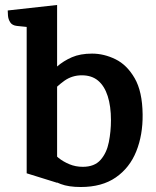

<svg xmlns="http://www.w3.org/2000/svg" viewBox="-20 -735 627 770"><path d="M349 -520Q397 -520 443 -497.5Q489 -475 520 -421.5Q551 -368 552 -276Q553 -194 526.5 -128Q500 -62 444.5 -23.5Q389 15 304 15Q255 15 223.5 3Q192 -9 160 -29L187 -129Q196 -117 214.5 -102Q233 -87 258 -76.5Q283 -66 312 -66Q359 -66 383.5 -94Q408 -122 416.5 -165Q425 -208 425 -253Q425 -309 412 -349.5Q399 -390 373.5 -411.5Q348 -433 308 -433Q269 -433 238 -411Q207 -389 166 -345L155 -416Q181 -444 208 -467.5Q235 -491 268.5 -505.5Q302 -520 349 -520ZM209 -715V-2L87 -40V-627L48 -631Q29 -633 21 -645.5Q13 -658 12 -672.5Q11 -687 11 -693Z"/></svg>

Font: Karma Variable Light
Style: Regular
Weight: 300
Designer: Joana Correia
Foundry: Indian Type Foundry
Version: Version 3.000